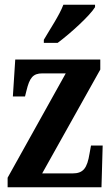

<svg xmlns="http://www.w3.org/2000/svg" viewBox="-20 -786 472 806"><path d="M164 -619V-606H222C276 -646 358 -721 379 -756V-766H246C229 -721 190 -664 164 -619ZM12 0H406L411 -175H362L356 -142C346 -80 330 -58 284 -58H157L401 -494V-536H44L34 -381H85L91 -405C104 -459 118 -478 158 -478H256L12 -40Z"/></svg>

Font: Noto Serif Tamil ExtraCondensed
Style: Bold Italic
Weight: 700
Width: 2
Italic angle: -12°
Designer: Indian Type Foundry, Tom Grace, and the Monotype Design Team
Foundry: Monotype Imaging Inc.
Version: Version 2.003